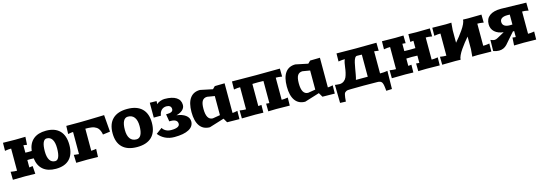

<svg xmlns="http://www.w3.org/2000/svg" viewBox="20 -1731 8518 3019"><g transform="rotate(-15 4279.5 -221.5)"><path d="M18.1 -129.9 42 -126Q73.2 -120.1 120.1 -120.1V-480Q73.2 -480 42 -474.1L18.1 -470.2L20 -601.1L220.2 -598.1L384.8 -601.1L377 -473.1L353 -476.1Q346.2 -477.1 341.6 -477.8Q336.9 -478.5 335.2 -478.8Q333.5 -479 331.8 -479.5Q330.1 -480 327.6 -480Q325.2 -480 319.8 -480V-359.9Q339.8 -358.9 365.2 -358.9Q397 -358.9 422.9 -359.9Q438 -482.4 513.7 -546.1Q589.4 -609.9 720.2 -609.9Q866.2 -609.9 943.1 -530.5Q1020 -451.2 1020 -299.8Q1020 -148.4 943.4 -69.3Q866.7 9.8 720.2 9.8Q589.4 9.8 513.7 -54Q438 -117.7 422.9 -240.2Q397 -241.2 365.2 -241.2Q339.8 -241.2 319.8 -240.2V-120.1Q326.2 -120.1 329.1 -120.4Q332 -120.6 333 -120.8Q334 -121.1 338.9 -122.1Q343.8 -123 352.1 -124L376 -127L384.8 1L220.2 -2L20 1ZM740.2 -109.9Q779.3 -109.9 799.6 -158.4Q819.8 -207 819.8 -299.8Q819.8 -393.1 789.3 -441.7Q758.8 -490.2 700.2 -490.2Q661.1 -490.2 640.6 -441.4Q620.1 -392.6 620.1 -299.8Q620.1 -207 650.9 -158.4Q681.6 -109.9 740.2 -109.9Z M1045.4 -469.2 1050.3 -600.1H1269.5Q1305.2 -600.1 1404.8 -602.5Q1504.4 -605 1586.4 -607.4L1668.5 -609.9L1690.4 -335L1572.3 -319.8Q1567.4 -351.6 1557.1 -376.5Q1546.9 -401.4 1534.7 -418Q1522.5 -434.6 1503.7 -446.5Q1484.9 -458.5 1467.5 -464.8Q1450.2 -471.2 1424.6 -474.6Q1398.9 -478 1378.7 -479Q1358.4 -480 1328.1 -480V-120.1Q1347.7 -120.1 1386.2 -126L1410.2 -129.9L1405.3 1Q1268.6 -2 1228.5 -2L1051.3 1L1046.4 -129.9L1070.3 -126Q1108.9 -120.1 1128.4 -120.1V-480Q1105.5 -480 1069.3 -473.1Z M1804.9 -69.3Q1723.1 -148.4 1723.1 -299.8Q1723.1 -451.2 1804.9 -530.5Q1886.7 -609.9 2043 -609.9Q2199.2 -609.9 2281.2 -530.5Q2363.3 -451.2 2363.3 -299.8Q2363.3 -148.4 2281.2 -69.3Q2199.2 9.8 2043 9.8Q1886.7 9.8 1804.9 -69.3ZM1923.3 -299.8Q1923.3 -207 1959 -158.4Q1994.6 -109.9 2063 -109.9Q2111.8 -109.9 2137.5 -158.4Q2163.1 -207 2163.1 -299.8Q2163.1 -392.6 2127.2 -441.4Q2091.3 -490.2 2022.9 -490.2Q1974.1 -490.2 1948.7 -441.7Q1923.3 -393.1 1923.3 -299.8Z M2391.6 -110.8 2488.8 -182.1Q2507.3 -148.9 2543.7 -129.4Q2580.1 -109.9 2629.9 -109.9Q2696.3 -109.9 2731.4 -126.5Q2766.6 -143.1 2766.6 -174.8Q2766.6 -211.4 2739.3 -230.7Q2711.9 -250 2659.7 -250H2632.8L2612.8 -370.1H2629.9Q2727.1 -370.1 2727.1 -424.8Q2727.1 -456.5 2707 -473.4Q2687 -490.2 2649.9 -490.2Q2601.6 -490.2 2569.3 -459.2Q2537.1 -428.2 2528.8 -370.1H2412.6V-611.8L2522 -609.9V-594.2Q2520 -567.9 2520 -560.1Q2540 -581.5 2578.9 -595.7Q2617.7 -609.9 2649.9 -609.9Q2774.9 -609.9 2840.8 -567.4Q2906.7 -524.9 2906.7 -444.8Q2906.7 -398.4 2869.9 -364Q2833 -329.6 2766.6 -313Q2857.4 -302.7 2912.1 -262.2Q2966.8 -221.7 2966.8 -160.2Q2966.8 -79.1 2885 -34.7Q2803.2 9.8 2649.9 9.8Q2565.9 9.8 2500.5 -22.5Q2435.1 -54.7 2391.6 -110.8Z M3007.8 -299.8Q3007.8 -448.7 3063.7 -525.4Q3119.6 -602.1 3226.6 -602.1L3427.7 -560.1L3467.8 -600.1L3627.9 -603V-120.1Q3647.5 -120.1 3683.6 -127L3710 -132.8L3708 2L3507.8 -1L3467.8 -69.8L3226.6 4.9Q3120.1 4.9 3064 -73.2Q3007.8 -151.4 3007.8 -299.8ZM3202.6 -299.8Q3202.6 -118.2 3307.6 -118.2L3427.7 -138.2V-449.2L3307.6 -469.2Q3254.4 -469.2 3228.5 -430.4Q3202.6 -391.6 3202.6 -299.8Z M3745.6 -129.9 3769.5 -126Q3800.8 -120.1 3847.7 -120.1V-480Q3800.8 -480 3769.5 -474.1L3745.6 -470.2L3747.6 -601.1L4137.7 -598.1L4527.3 -601.1L4529.3 -470.2L4505.4 -474.1Q4474.1 -480 4427.7 -480V-120.1Q4474.1 -120.1 4505.4 -126L4529.3 -129.9L4527.3 1L4307.6 -2L4177.7 1L4175.8 -125L4199.7 -122.1Q4225.6 -120.1 4227.5 -120.1V-480Q4219.7 -480 4186 -481Q4152.3 -481.9 4138.7 -481.9Q4125 -481.9 4090.3 -481Q4055.7 -480 4047.4 -480V-120.1Q4049.8 -120.1 4075.7 -122.1L4099.6 -125L4097.7 1L3967.8 -2L3747.6 1Z M4559.6 -299.8Q4559.6 -448.7 4615.5 -525.4Q4671.4 -602.1 4778.3 -602.1L4979.5 -560.1L5019.5 -600.1L5179.7 -603V-120.1Q5199.2 -120.1 5235.4 -127L5261.7 -132.8L5259.8 2L5059.6 -1L5019.5 -69.8L4778.3 4.9Q4671.9 4.9 4615.7 -73.2Q4559.6 -151.4 4559.6 -299.8ZM4754.4 -299.8Q4754.4 -118.2 4859.4 -118.2L4979.5 -138.2V-449.2L4859.4 -469.2Q4806.2 -469.2 4780.3 -430.4Q4754.4 -391.6 4754.4 -299.8Z M5297.4 -129.9 5321.3 -126Q5331.1 -124 5374.5 -122.1Q5415 -124 5443.6 -145.8Q5472.2 -167.5 5485.8 -199Q5499.5 -230.5 5509 -271.5Q5518.6 -312.5 5522.5 -349.9Q5526.4 -387.2 5533.9 -423.8Q5541.5 -460.4 5552.2 -480Q5504.4 -480 5471.2 -474.1L5447.3 -470.2L5449.2 -601.1L5759.3 -598.1L6099.1 -601.1L6101.1 -470.2L6077.1 -474.1Q6045.9 -480 6029.3 -480V-120.1Q6096.2 -120.1 6127.4 -126L6151.4 -129.9L6146.5 165L6053.2 168.9Q6050.8 143.6 6049.6 131.1Q6048.3 118.7 6045.9 100.1Q6043.5 81.5 6041.5 73Q6039.6 64.5 6035.9 51.8Q6032.2 39.1 6028.6 33.9Q6024.9 28.8 6019.3 21.2Q6013.7 13.7 6007.1 11.2Q6000.5 8.8 5991.5 5.4Q5982.4 2 5972.2 1Q5961.9 0 5948.2 0L5729.5 -2L5520.5 0Q5491.2 0.5 5473.6 2Q5456.1 3.4 5441.7 12.5Q5427.2 21.5 5420.9 28.8Q5414.6 36.1 5408.9 60.8Q5403.3 85.4 5401.4 104.5Q5399.4 123.5 5395.5 168.9L5302.2 165ZM5636.2 -120.1H5829.1V-480Q5827.1 -480 5794.7 -481Q5762.2 -481.9 5749.5 -481.9Q5729.5 -481.9 5714.4 -455.8Q5699.2 -429.7 5689.5 -386.2Q5679.7 -342.8 5672.1 -297.1Q5664.6 -251.5 5655.3 -200.4Q5646 -149.4 5636.2 -120.1Z M6187 -129.9 6210.9 -126Q6242.2 -120.1 6289.1 -120.1V-480Q6242.2 -480 6210.9 -474.1L6187 -470.2L6189 -601.1L6409.2 -598.1L6539.1 -601.1L6541 -475.1L6517.1 -478Q6491.2 -480 6488.8 -480V-360.8Q6572.8 -358.9 6579.1 -358.9Q6585 -358.9 6668.9 -360.8V-480Q6667 -480 6641.1 -478L6617.2 -475.1L6619.1 -601.1L6749 -598.1L6968.8 -601.1L6970.7 -470.2L6946.8 -474.1Q6915.5 -480 6869.1 -480V-120.1Q6915.5 -120.1 6946.8 -126L6970.7 -129.9L6968.8 1L6749 -2L6619.1 1L6617.2 -125L6641.1 -122.1Q6667 -120.1 6668.9 -120.1V-238.8Q6651.9 -239.3 6631.8 -239.7Q6611.8 -240.2 6598.9 -240.7Q6585.9 -241.2 6579.1 -241.2Q6572.3 -241.2 6559.3 -240.7Q6546.4 -240.2 6526.1 -239.7Q6505.9 -239.3 6488.8 -238.8V-120.1Q6491.2 -120.1 6517.1 -122.1L6541 -125L6539.1 1L6409.2 -2L6189 1Z M7006.8 -129.9 7030.8 -126Q7062 -120.1 7108.9 -120.1V-480Q7062 -480 7030.8 -474.1L7006.8 -470.2L7008.8 -601.1L7229 -598.1L7318.8 -601.1Q7318.8 -580.6 7313.7 -540.3Q7308.6 -500 7308.6 -480V-276.9Q7343.8 -316.9 7374.5 -356Q7405.3 -395 7437.7 -441.7Q7470.2 -488.3 7489.5 -530Q7508.8 -571.8 7508.8 -600.1L7588.9 -598.1L7808.6 -601.1L7810.5 -470.2L7786.6 -474.1Q7755.4 -480 7709 -480V-120.1Q7755.4 -120.1 7786.6 -126L7810.5 -129.9L7808.6 1L7588.9 -2L7498.5 1Q7498.5 -19.5 7503.7 -59.8Q7508.8 -100.1 7508.8 -120.1V-323.2Q7473.6 -283.2 7442.9 -244.1Q7412.1 -205.1 7379.6 -158.4Q7347.2 -111.8 7327.9 -70.1Q7308.6 -28.3 7308.6 0L7229 -2L7008.8 1Z M7838.4 0 7841.8 -180.2Q7847.7 -178.2 7858.4 -174.3Q7869.1 -170.4 7875 -168.5Q7880.9 -166.5 7889.4 -164.8Q7897.9 -163.1 7905.8 -163.1Q7930.7 -163.1 7958.5 -179.2L8074.7 -243.2Q7984.4 -252.4 7931.4 -300Q7878.4 -347.7 7878.4 -424.8Q7878.4 -514.6 7942.6 -562.3Q8006.8 -609.9 8128.4 -609.9L8538.6 -600.1L8540.5 -469.2L8514.6 -475.1Q8486.8 -481.9 8438.5 -481.9V-268.1V-120.1Q8485.4 -120.1 8516.6 -126L8540.5 -129.9L8538.6 1L8338.4 -2L8178.7 1L8186.5 -126L8209.5 -123Q8228 -120.1 8238.8 -120.1V-217.8L8217.8 -216.8Q8191.9 -189.9 8138.4 -126.5Q8085 -63 8061.5 -38.1Q8008.3 18.1 7931.6 18.1Q7886.2 18.1 7838.4 0ZM8078.6 -408.2Q8078.6 -366.7 8109.4 -345Q8140.1 -323.2 8198.7 -323.2L8238.8 -324.2V-485.8L8198.7 -486.8Q8140.1 -486.8 8109.4 -466.6Q8078.6 -446.3 8078.6 -408.2Z"/></g></svg>

Font: Zantroke
Style: Regular
Weight: 500
Foundry: gluk
Version: Version 0.36